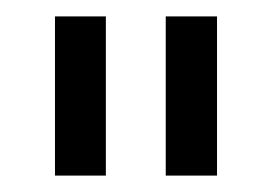

<svg xmlns="http://www.w3.org/2000/svg" viewBox="-20 -720 332 234"><path d="M47 -506H109V-700H47ZM182 -506H244.5V-700H182Z"/></svg>

Font: MCL Standard Light
Style: Regular
Weight: 300
Designer: Květoslav Bartoš
Foundry: Florian Karsten
Version: Version 1.001;Glyphs 3.2.3 (3260)